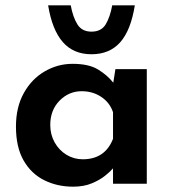

<svg xmlns="http://www.w3.org/2000/svg" viewBox="-20 -691 646 722"><path d="M255 11Q195 11 146 -13.5Q97 -38 68.5 -88Q40 -138 40 -215Q40 -288 69.5 -341Q99 -394 148 -422.5Q197 -451 253 -451Q314 -451 349 -429.5Q384 -408 406 -380L414 -431H532V0H405V-58Q395 -46 375 -30Q355 -14 325 -1.5Q295 11 255 11ZM291 -92Q375 -92 405 -169V-269Q393 -305 361 -326.5Q329 -348 287 -348Q239 -348 204 -312.5Q169 -277 169 -221Q169 -185 185.5 -155.5Q202 -126 230 -109Q258 -92 291 -92ZM324 -487Q256 -487 216 -533Q176 -579 161 -671H246Q254 -627 271 -599.5Q288 -572 324 -572Q361 -572 377.5 -599.5Q394 -627 402 -671H487Q472 -577 432 -532Q392 -487 324 -487Z"/></svg>

Font: Reem Kufi SemiBold
Style: Regular
Weight: 600
Designer: Khaled Hosny
Version: Version 1.001